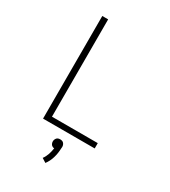

<svg xmlns="http://www.w3.org/2000/svg" viewBox="-229 -848 1057 1191"><g transform="rotate(30 300.0 -252.0)"><path d="M143 0V-735H185V-38H513V0ZM293 231 263 212Q277 193 284.5 170.5Q292 148 295 125Q289 125 283 122Q277 119 273.5 114.5Q270 110 268 104Q266 98 266 92Q266 85 268.5 78.5Q271 72 275.5 67Q280 62 286.5 60Q293 58 300 58Q307 58 313.5 60Q320 62 324.5 67Q329 72 331.5 78.5Q334 85 334 92V94L333 105Q332 139 322.5 171.5Q313 204 293 231Z"/></g></svg>

Font: Iosevka Curly XLtEx
Style: Regular
Weight: 200
Width: 7
Monospace: yes
Designer: Belleve Invis
Foundry: Belleve Invis
Version: Version 11.1.0; ttfautohint (v1.8.3)